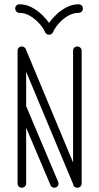

<svg xmlns="http://www.w3.org/2000/svg" viewBox="-20 -876 463 896"><path d="M251 -28Q253 -25 253 -20Q253 -11 247.5 -5.5Q242 0 234 0Q221 0 216 -11L102 -280V-20Q102 -11 96 -5.5Q90 0 82 0Q73 0 67.5 -5.5Q62 -11 62 -20V-639Q62 -648 67.5 -653.5Q73 -659 82 -659Q83 -659 84 -659Q86 -659 88 -658Q88 -658 88 -658Q94 -656 97.5 -651.5Q101 -647 101 -645L321 -118V-639Q321 -648 326.5 -653.5Q332 -659 341 -659Q349 -659 355 -653.5Q361 -648 361 -639V-20Q361 -11 355 -5.5Q349 0 341 0Q340 0 339 0Q336 0 335 -1Q334 -1 334 -1Q328 -3 324.5 -7.5Q321 -12 322 -15L102 -541V-381ZM191 -725Q183 -744 164.5 -765Q146 -786 121.5 -801Q97 -816 71 -816Q62 -816 56.5 -822Q51 -828 51 -836Q51 -845 56.5 -850.5Q62 -856 71 -856Q100 -856 126.5 -842.5Q153 -829 174.5 -808.5Q196 -788 209 -769Q222 -788 243.5 -808.5Q265 -829 291.5 -842.5Q318 -856 347 -856Q355 -856 361 -850.5Q367 -845 367 -836Q367 -828 361 -822Q355 -816 347 -816Q320 -816 295.5 -801Q271 -786 253 -765Q235 -744 227 -725Q221 -714 209 -714Q197 -714 191 -725Z"/></svg>

Font: Libertine Sup Light
Style: Regular
Weight: 300
Designer: Bastien Sozeau
Foundry: NBR — Bastien Sozeau
Version: Version 2.003; ttfautohint (v1.8.4.7-5d5b);gftools[0.9.33]